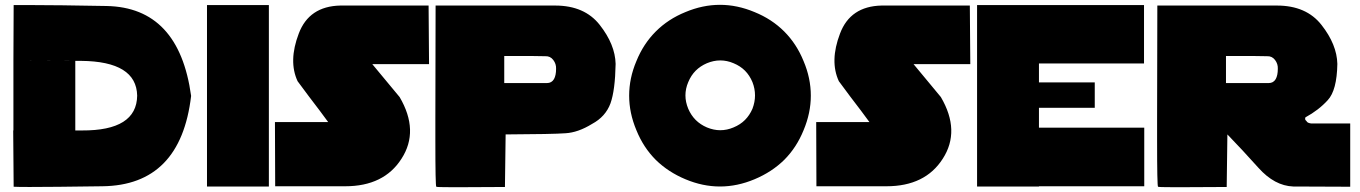

<svg xmlns="http://www.w3.org/2000/svg" viewBox="-20 -780 5690 803"><path d="M553.7 -379.9Q550.8 -523.4 319.3 -525.4Q86.9 -526.4 36.1 -526.4Q36.1 -603.5 37.1 -758.8Q62.5 -758.8 109.4 -758.8Q214.8 -758.8 425.8 -754.9Q728.5 -749 779.3 -378.9Q735.4 -4.9 408.2 -1Q197.3 2 103.5 2Q52.7 2 37.1 1Q36.1 -77.1 35.2 -234.4Q93.8 -234.4 323.2 -234.4Q551.8 -233.4 553.7 -379.9ZM36.1 -526.4Q100.6 -526.4 294.9 -525.4Q294.9 -453.1 294.9 -234.4Q230.5 -234.4 36.1 -234.4Q36.1 -307.6 36.1 -526.4Z M845.7 -758.8Q910.2 -758.8 1104.5 -758.8Q1104.5 -569.3 1104.5 0Q1040 0 845.7 0Q845.7 -190.4 845.7 -758.8Z M1130.9 -1Q1130.9 -68.4 1129.9 -269.5Q1279.3 -269.5 1316.4 -269.5Q1352.5 -269.5 1352.5 -269.5Q1321.3 -312.5 1272.5 -376Q1224.6 -440.4 1224.6 -440.4Q1185.5 -524.4 1229.5 -639.6Q1272.5 -753.9 1403.3 -756.8Q1526.4 -756.8 1772.5 -756.8Q1773.4 -695.3 1774.4 -511.7Q1714.8 -511.7 1537.1 -511.7Q1565.4 -477.5 1608.4 -425.8Q1651.4 -374 1651.4 -374Q1734.4 -232.4 1659.2 -116.2Q1585.9 -1 1423.8 -1Q1421.9 -1 1419.9 -1Q1324.2 -1 1130.9 -1Z M1804.7 1Q1800.8 -1 1800.8 -193.4Q1800.8 -234.4 1800.8 -284.2Q1801.8 -567.4 1801.8 -756.8Q1966.8 -756.8 2296.9 -756.8Q2298.8 -756.8 2301.8 -756.8Q2424.8 -756.8 2488.3 -675.8Q2552.7 -593.8 2554.7 -512.7Q2552.7 -402.3 2533.2 -347.7Q2512.7 -292 2456.1 -261.7Q2397.5 -225.6 2344.7 -222.7Q2293 -218.8 2094.7 -217.8Q2093.8 -144.5 2091.8 2Q2019.5 2 1914.1 2.9Q1886.7 2.9 1866.2 2.9Q1807.6 2.9 1804.7 1ZM2267.6 -432.6Q2287.1 -432.6 2296.9 -449.2Q2305.7 -464.8 2305.7 -492.2Q2306.6 -512.7 2293.9 -529.3Q2281.2 -545.9 2260.7 -544.9Q2260.7 -544.9 2196.3 -545.9Q2131.8 -545.9 2088.9 -545.9Q2088.9 -507.8 2088.9 -432.6Q2133.8 -432.6 2267.6 -432.6Z M3259.8 -111.3Q3208 -60.5 3135.7 -30.3Q3063.5 0 2991.2 0Q2918.9 0 2846.7 -30.3Q2774.4 -60.5 2722.7 -111.3Q2670.9 -163.1 2641.6 -235.4Q2611.3 -307.6 2611.3 -379.9Q2611.3 -453.1 2641.6 -524.4Q2670.9 -596.7 2722.7 -648.4Q2774.4 -700.2 2846.7 -729.5Q2918.9 -759.8 2991.2 -759.8Q3063.5 -759.8 3135.7 -729.5Q3208 -700.2 3259.8 -648.4Q3311.5 -596.7 3340.8 -524.4Q3371.1 -453.1 3371.1 -379.9Q3371.1 -307.6 3340.8 -235.4Q3311.5 -163.1 3259.8 -111.3ZM3137.7 -380.9Q3137.7 -409.2 3127 -436.5Q3115.2 -464.8 3095.7 -484.4Q3076.2 -503.9 3047.9 -515.6Q3020.5 -527.3 2992.2 -527.3Q2964.8 -527.3 2936.5 -515.6Q2909.2 -503.9 2889.6 -484.4Q2870.1 -464.8 2858.4 -436.5Q2846.7 -409.2 2846.7 -380.9Q2846.7 -353.5 2858.4 -325.2Q2870.1 -297.9 2889.6 -278.3Q2909.2 -258.8 2936.5 -247.1Q2964.8 -235.4 2992.2 -235.4Q3020.5 -235.4 3047.9 -247.1Q3076.2 -258.8 3095.7 -278.3Q3115.2 -297.9 3127 -325.2Q3137.7 -353.5 3137.7 -380.9Z M3394.5 -1Q3394.5 -68.4 3393.6 -269.5Q3543 -269.5 3580.1 -269.5Q3616.2 -269.5 3616.2 -269.5Q3585 -312.5 3536.1 -376Q3488.3 -440.4 3488.3 -440.4Q3449.2 -524.4 3493.2 -639.6Q3536.1 -753.9 3667 -756.8Q3790 -756.8 4036.1 -756.8Q4037.1 -695.3 4038.1 -511.7Q3978.5 -511.7 3800.8 -511.7Q3829.1 -477.5 3872.1 -425.8Q3915 -374 3915 -374Q3998 -232.4 3922.9 -116.2Q3849.6 -1 3687.5 -1Q3685.5 -1 3683.6 -1Q3587.9 -1 3394.5 -1Z M4066.4 -758.8Q4130.9 -758.8 4325.2 -758.8Q4325.2 -569.3 4325.2 0Q4260.7 0 4066.4 0Q4066.4 -190.4 4066.4 -758.8ZM4765.6 -1Q4656.2 -1 4325.2 -1Q4325.2 -61.5 4325.2 -246.1Q4435.5 -246.1 4765.6 -246.1Q4765.6 -184.6 4765.6 -1ZM4764.6 -514.6Q4654.3 -514.6 4324.2 -514.6Q4324.2 -575.2 4324.2 -758.8Q4434.6 -758.8 4764.6 -758.8Q4764.6 -698.2 4764.6 -514.6ZM4558.6 -329.1Q4500 -329.1 4324.2 -329.1Q4324.2 -355.5 4324.2 -435.5Q4382.8 -435.5 4558.6 -435.5Q4558.6 -409.2 4558.6 -329.1Z M4823.2 1Q4819.3 -1 4819.3 -193.4Q4819.3 -234.4 4819.3 -284.2Q4820.3 -567.4 4820.3 -756.8Q4985.4 -756.8 5315.4 -756.8Q5317.4 -756.8 5320.3 -756.8Q5443.4 -756.8 5506.8 -675.8Q5571.3 -593.8 5573.2 -512.7Q5571.3 -402.3 5533.2 -361.3Q5495.1 -319.3 5439.5 -289.1Q5438.5 -287.1 5438.5 -284.2Q5438.5 -281.2 5438.5 -281.2Q5439.5 -279.3 5440.4 -277.3Q5441.4 -276.4 5444.3 -273.4Q5445.3 -271.5 5446.3 -270.5Q5448.2 -268.6 5448.2 -268.6Q5450.2 -267.6 5454.1 -265.6Q5456.1 -265.6 5462.9 -263.7Q5503.9 -263.7 5627 -263.7Q5627 -197.3 5627 1Q5567.4 1 5388.7 0Q5310.5 -2.9 5243.2 -78.1Q5175.8 -153.3 5113.3 -217.8Q5112.3 -144.5 5110.4 2Q5038.1 2 4932.6 2.9Q4905.3 2.9 4884.8 2.9Q4826.2 2.9 4823.2 1ZM5286.1 -432.6Q5305.7 -432.6 5315.4 -449.2Q5324.2 -464.8 5324.2 -492.2Q5325.2 -512.7 5312.5 -529.3Q5299.8 -545.9 5279.3 -544.9Q5279.3 -544.9 5214.8 -545.9Q5150.4 -545.9 5107.4 -545.9Q5107.4 -507.8 5107.4 -432.6Q5152.3 -432.6 5286.1 -432.6Z"/></svg>

Font: Star Wars
Style: Regular
Weight: 400
Version: Version 1.0